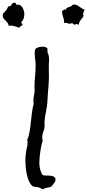

<svg xmlns="http://www.w3.org/2000/svg" viewBox="-118 -1282 648 1425"><path d="M293.9 48.8Q293.9 64.5 283.2 77.1Q272.5 89.8 264.6 101.6Q251 108.4 238.8 109.9Q226.6 111.3 212.9 116.2Q208 117.2 202.1 123Q194.3 122.1 186.5 116.7Q178.7 111.3 170.9 109.4Q160.2 105.5 143.1 104.5Q126 103.5 118.2 94.7Q104.5 81.1 95.2 58.6Q85.9 36.1 80.6 10.7Q75.2 -14.6 72.8 -39.6Q70.3 -64.5 70.3 -83Q70.3 -114.3 74.2 -145.5Q78.1 -176.8 85.9 -206.1V-210.9Q85.9 -215.8 86.4 -219.2Q86.9 -222.7 86.9 -227.5Q86.9 -230.5 86.4 -233.4Q85.9 -236.3 83 -238.3Q95.7 -270.5 101.6 -304.7Q107.4 -338.9 110.8 -373.5Q114.3 -408.2 118.7 -442.9Q123 -477.5 131.8 -510.7Q130.9 -516.6 130.4 -523.4Q129.9 -530.3 129.9 -536.1Q129.9 -553.7 133.8 -570.8Q137.7 -587.9 138.7 -606.4Q139.6 -612.3 138.7 -618.7Q137.7 -625 137.7 -631.8Q137.7 -674.8 142.1 -715.8Q146.5 -756.8 146.5 -798.8Q146.5 -821.3 143.1 -842.3Q139.6 -863.3 139.6 -884.8Q139.6 -894.5 140.6 -903.8Q141.6 -913.1 146.5 -920.9Q168 -935.5 197.3 -935.5Q218.8 -935.5 234.4 -923.8Q233.4 -921.9 233.4 -918Q233.4 -913.1 234.4 -909.2Q235.4 -905.3 235.4 -900.4V-896.5Q235.4 -894.5 234.4 -892.6Q241.2 -880.9 243.7 -867.7Q246.1 -854.5 246.1 -840.8Q246.1 -828.1 245.1 -815.9Q244.1 -803.7 244.1 -791Q244.1 -773.4 244.6 -755.9Q245.1 -738.3 245.1 -720.7Q245.1 -673.8 240.7 -628.4Q236.3 -583 234.4 -536.1Q232.4 -496.1 224.1 -458Q215.8 -419.9 212.9 -380.9Q211.9 -373 212.4 -365.7Q212.9 -358.4 212.9 -349.6Q212.9 -327.1 204.1 -305.2Q195.3 -283.2 195.3 -258.8Q195.3 -247.1 199.2 -238.3Q193.4 -222.7 189 -201.2Q184.6 -179.7 181.2 -156.7Q177.7 -133.8 175.8 -111.8Q173.8 -89.8 173.8 -73.2Q173.8 -49.8 179.7 -25.9Q185.5 -2 199.2 17.6Q209 20.5 222.7 20.5Q236.3 20.5 250 21.5Q263.7 22.5 275.4 26.4Q287.1 30.3 293 42Q293.9 43.9 293.9 45.9ZM62.5 -1174.8Q62.5 -1159.2 57.1 -1144Q51.8 -1128.9 41 -1118.2Q41 -1117.2 40.5 -1116.2Q40 -1115.2 40 -1114.3Q40 -1109.4 44.9 -1106.9Q49.8 -1104.5 48.8 -1099.6V-1097.7Q43.9 -1089.8 36.1 -1087.9Q28.3 -1085.9 27.3 -1076.2Q10.7 -1080.1 -4.4 -1085.9Q-19.5 -1091.8 -37.1 -1091.8H-44.9Q-48.8 -1091.8 -53.7 -1089.8Q-54.7 -1103.5 -61.5 -1112.3Q-68.4 -1121.1 -76.7 -1128.9Q-85 -1136.7 -91.3 -1145Q-97.7 -1153.3 -97.7 -1166Q-97.7 -1171.9 -95.7 -1181.6Q-82 -1192.4 -72.8 -1205.6Q-63.5 -1218.8 -56.6 -1234.4H-53.7Q-41 -1234.4 -36.1 -1242.2Q-31.2 -1250 -25.4 -1257.8Q-20.5 -1258.8 -16.6 -1260.3Q-12.7 -1261.7 -7.8 -1261.7Q-2 -1261.7 0 -1257.3Q2 -1252.9 2 -1248Q7.8 -1246.1 10.7 -1246.1Q13.7 -1246.1 17.1 -1247.1Q20.5 -1248 23.4 -1248Q43.9 -1238.3 53.2 -1217.3Q62.5 -1196.3 62.5 -1174.8ZM510.7 -1209Q506.8 -1201.2 502.9 -1193.8Q499 -1186.5 499 -1177.7Q499 -1168.9 502.9 -1164.1Q492.2 -1146.5 481 -1133.3Q469.7 -1120.1 465.8 -1097.7Q460.9 -1099.6 457.5 -1101.6Q454.1 -1103.5 449.2 -1103.5Q444.3 -1103.5 440.9 -1101.6Q437.5 -1099.6 433.6 -1097.7Q429.7 -1101.6 425.3 -1105Q420.9 -1108.4 416 -1111.3Q412.1 -1109.4 408.7 -1107.4Q405.3 -1105.5 400.4 -1105.5Q391.6 -1105.5 383.3 -1109.4Q375 -1113.3 366.2 -1113.3Q364.3 -1113.3 356.4 -1111.3Q356.4 -1113.3 356.9 -1115.7Q357.4 -1118.2 357.4 -1120.1Q357.4 -1139.6 350.1 -1157.7Q342.8 -1175.8 342.8 -1196.3V-1199.2Q347.7 -1201.2 352.1 -1206.5Q356.4 -1211.9 362.3 -1211.9Q367.2 -1211.9 370.1 -1209Q372.1 -1217.8 377 -1221.7Q381.8 -1225.6 387.7 -1228Q393.6 -1230.5 399.9 -1231.9Q406.2 -1233.4 412.1 -1237.3Q416 -1240.2 417.5 -1242.2Q418.9 -1244.1 420.4 -1245.6Q421.9 -1247.1 424.3 -1247.6Q426.8 -1248 433.6 -1248Q444.3 -1248 454.1 -1243.2Q463.9 -1238.3 472.7 -1231.4L491.2 -1218.8Q501 -1212.9 510.7 -1209Z"/></svg>

Font: RockSalt
Style: Regular
Weight: 400
Designer: Squid
Foundry: Font Diner, Inc DBA Sideshow
Version: Version 1.000